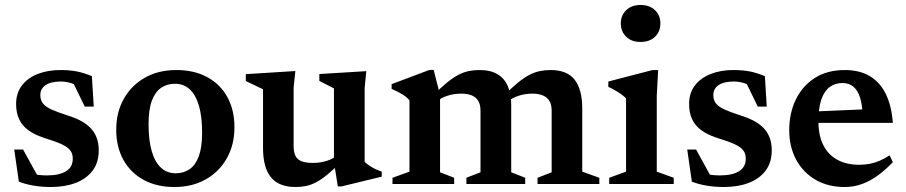

<svg xmlns="http://www.w3.org/2000/svg" viewBox="-20 -737 3628 769"><path d="M221.5 -456.5Q258.5 -456.5 287 -451Q315.5 -445.5 348 -432L355.5 -310H319.5L261 -430.5L306 -385.5Q284.5 -398 264.2 -404.2Q244 -410.5 224 -410.5Q184 -410.5 162.8 -396.2Q141.5 -382 141.5 -356Q141.5 -335 153 -321.5Q164.5 -308 188.5 -297.5Q212.5 -287 249.5 -275Q277.5 -266.5 300.5 -254.8Q323.5 -243 340.2 -226.8Q357 -210.5 366.2 -187.8Q375.5 -165 375.5 -134.5Q375.5 -86.5 351.2 -54Q327 -21.5 284 -4.8Q241 12 183.5 12Q147.5 12 114.8 6.5Q82 1 55.5 -9.5L37 -138H72.5L143.5 -9L76 -52Q94 -45 109.8 -41Q125.5 -37 140 -35.8Q154.5 -34.5 168.5 -34.5Q217.5 -34.5 244.5 -51.2Q271.5 -68 271.5 -101.5Q271.5 -120 263.2 -132Q255 -144 239.2 -153Q223.5 -162 201.8 -169.8Q180 -177.5 153 -186Q117 -198 93 -215.8Q69 -233.5 56.8 -259.2Q44.5 -285 44.5 -320.5Q44.5 -364.5 67.8 -394.8Q91 -425 131.2 -440.8Q171.5 -456.5 221.5 -456.5Z M684 -43Q715.5 -43 739.2 -59.2Q763 -75.5 776.2 -111.2Q789.5 -147 789.5 -205Q789.5 -270 776.8 -313.5Q764 -357 740 -379.2Q716 -401.5 681 -401.5Q649 -401.5 625.2 -385.2Q601.5 -369 588.2 -333.5Q575 -298 575 -239.5Q575 -175 587.8 -131.2Q600.5 -87.5 624.8 -65.2Q649 -43 684 -43ZM679 12Q607 12 554.8 -16.8Q502.5 -45.5 474 -97.2Q445.5 -149 445.5 -217Q445.5 -287.5 476 -341.5Q506.5 -395.5 560.5 -426Q614.5 -456.5 686 -456.5Q758 -456.5 810.2 -428Q862.5 -399.5 890.8 -348Q919 -296.5 919 -227.5Q919 -157 888.5 -103Q858 -49 804 -18.5Q750 12 679 12Z M1156 -153Q1156 -127.5 1163.5 -112.5Q1171 -97.5 1188.2 -91Q1205.5 -84.5 1234 -84.5Q1263 -84.5 1289.5 -93Q1316 -101.5 1331.5 -116L1349.5 -91.5Q1317.5 -59.5 1292.8 -39Q1268 -18.5 1247.2 -7.5Q1226.5 3.5 1206.5 7.8Q1186.5 12 1163 12Q1097 12 1065.2 -27Q1033.5 -66 1033.5 -144V-379.5L964.5 -412.5V-440L1163 -452.5L1156 -386.5ZM1333 9.5 1317.5 -88.5V-383L1259 -413V-440.5L1447 -452L1440.5 -384V-88.5Q1445.5 -83.5 1453.5 -77.8Q1461.5 -72 1471 -66.5Q1480.5 -61 1490.2 -56.8Q1500 -52.5 1509 -49.5V-29.5L1348.5 9.5Z M1742.5 -356V-47L1799 -25V0H1552V-25L1620 -49.5V-335Q1610 -347.5 1593.5 -358Q1577 -368.5 1548.5 -381V-400L1700 -457H1717ZM2027.5 -318V-47L2083.5 -25V0H1848V-25L1904.5 -47V-294Q1904.5 -317.5 1895.8 -332.5Q1887 -347.5 1869.8 -354.8Q1852.5 -362 1827.5 -362Q1798.5 -362 1772 -353.5Q1745.5 -345 1730.5 -330.5L1713 -353.5Q1745 -385.5 1769.8 -405.8Q1794.5 -426 1815.5 -437Q1836.5 -448 1857 -452.2Q1877.5 -456.5 1900.5 -456.5Q1945 -456.5 1973 -439.5Q2001 -422.5 2014.2 -391.2Q2027.5 -360 2027.5 -318ZM2312 -303.5V-49.5L2380.5 -25V0H2133V-25L2189.5 -47V-294Q2189.5 -318 2180.5 -332.8Q2171.5 -347.5 2154.2 -354.8Q2137 -362 2112 -362Q2083 -362 2056.5 -353.2Q2030 -344.5 2015 -330.5L1997.5 -353.5Q2029.5 -385.5 2054.2 -405.8Q2079 -426 2100.2 -437Q2121.5 -448 2142 -452.2Q2162.5 -456.5 2185.5 -456.5Q2251.5 -456.5 2281.8 -417.5Q2312 -378.5 2312 -303.5Z M2545.5 -569Q2509.5 -569 2488 -589.8Q2466.5 -610.5 2466.5 -643.5Q2466.5 -675.5 2488 -696.2Q2509.5 -717 2545.5 -717Q2582 -717 2603.5 -696.2Q2625 -675.5 2625 -643.5Q2625 -610.5 2603.5 -589.8Q2582 -569 2545.5 -569ZM2616 -456.5 2610.5 -353V-49.5L2678.5 -25V0H2420V-25L2487.5 -49.5V-342.5Q2481.5 -350 2470 -358.2Q2458.5 -366.5 2444.8 -374.5Q2431 -382.5 2416.5 -389V-410.5L2593.5 -456.5Z M2917 -456.5Q2954 -456.5 2982.5 -451Q3011 -445.5 3043.5 -432L3051 -310H3015L2956.5 -430.5L3001.5 -385.5Q2980 -398 2959.8 -404.2Q2939.5 -410.5 2919.5 -410.5Q2879.5 -410.5 2858.2 -396.2Q2837 -382 2837 -356Q2837 -335 2848.5 -321.5Q2860 -308 2884 -297.5Q2908 -287 2945 -275Q2973 -266.5 2996 -254.8Q3019 -243 3035.8 -226.8Q3052.5 -210.5 3061.8 -187.8Q3071 -165 3071 -134.5Q3071 -86.5 3046.8 -54Q3022.5 -21.5 2979.5 -4.8Q2936.5 12 2879 12Q2843 12 2810.2 6.5Q2777.5 1 2751 -9.5L2732.5 -138H2768L2839 -9L2771.5 -52Q2789.5 -45 2805.2 -41Q2821 -37 2835.5 -35.8Q2850 -34.5 2864 -34.5Q2913 -34.5 2940 -51.2Q2967 -68 2967 -101.5Q2967 -120 2958.8 -132Q2950.5 -144 2934.8 -153Q2919 -162 2897.2 -169.8Q2875.5 -177.5 2848.5 -186Q2812.5 -198 2788.5 -215.8Q2764.5 -233.5 2752.2 -259.2Q2740 -285 2740 -320.5Q2740 -364.5 2763.2 -394.8Q2786.5 -425 2826.8 -440.8Q2867 -456.5 2917 -456.5Z M3363.5 -456.5Q3423 -456.5 3464 -432Q3505 -407.5 3528 -360.2Q3551 -313 3556 -245H3229.5L3230 -290L3487 -301L3435.5 -276Q3433.5 -319 3424.2 -347.5Q3415 -376 3397.5 -390.2Q3380 -404.5 3354 -404.5Q3325.5 -404.5 3303.8 -389Q3282 -373.5 3270 -339.8Q3258 -306 3258 -250Q3258 -194 3277.8 -155.2Q3297.5 -116.5 3334.2 -96.8Q3371 -77 3421.5 -77Q3444 -77 3464.2 -81Q3484.5 -85 3504 -93.5Q3523.5 -102 3543 -115L3556 -87.5Q3526.5 -56.5 3496 -34.2Q3465.5 -12 3432.5 0Q3399.5 12 3363 12Q3296.5 12 3246.5 -17Q3196.5 -46 3168.8 -97.5Q3141 -149 3141 -215.5Q3141 -283 3167.2 -337.8Q3193.5 -392.5 3243.2 -424.5Q3293 -456.5 3363.5 -456.5Z"/></svg>

Font: Newsreader 16pt SemiBold
Style: Regular
Weight: 600
Designer: Hugues Gentile
Foundry: Production Type
Version: Version 1.003